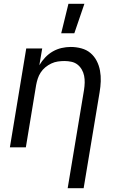

<svg xmlns="http://www.w3.org/2000/svg" viewBox="-20 -775 640 1010"><path d="M336 215 422 -302Q425 -321 425.5 -340Q426 -359 422.5 -376.5Q419 -394 410 -409.5Q401 -425 387.5 -435.5Q374 -446 356 -450Q338 -454 319 -454Q302 -454 284.5 -451.5Q267 -449 250 -441Q233 -433 218.5 -421Q204 -409 194 -393.5Q184 -378 178.5 -361Q173 -344 170 -327L116 0H32L118 -520H202L187 -432Q200 -454 218 -473Q236 -492 258 -504.5Q280 -517 304 -522.5Q328 -528 352 -528Q381 -528 408.5 -520.5Q436 -513 456 -496Q476 -479 488.5 -455Q501 -431 506 -403.5Q511 -376 510 -347.5Q509 -319 504 -290L420 215ZM302 -600 340 -755H424L371 -600Z"/></svg>

Font: Iosevka Extended
Style: Italic
Weight: 400
Width: 7
Italic angle: -9°
Monospace: yes
Designer: Belleve Invis
Foundry: Belleve Invis
Version: Version 32.5.0; ttfautohint (v1.8.4)